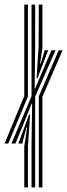

<svg xmlns="http://www.w3.org/2000/svg" viewBox="-20 -820 294 840"><path d="M118 0V-190.5L120.5 -367H118.5L80.5 -272L47.5 -192H30L118 -399.5V-800H133.8V-607.8L131.5 -431.8H133.5L176.2 -532.5L205.2 -600H222.8L133.8 -397.5V0ZM86.2 0V-179.2L98.8 -262.5H96L79.5 -201.2L78 -192H60.2L107.5 -319.2H111.5L102.2 -178.5V0ZM149.8 0V-398.5L236.8 -600H253.8L165.5 -396.5V0ZM0 -192 86.2 -400V-800H102.2V-397.8L16.2 -192ZM140 -477.8 149 -618 149.8 -800H165.5V-609.5L155.2 -541.5H157.8L173.8 -593V-600H190.8L144 -477.8Z"/></svg>

Font: Big Shoulders Inline Text Thin
Style: Regular
Weight: 400
Version: Version 2.002